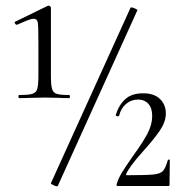

<svg xmlns="http://www.w3.org/2000/svg" viewBox="-20 -654 650 675"><path d="M47 -320Q80 -320 93.5 -324Q107 -328 111 -341.5Q115 -355 115 -389V-508Q115 -560 113 -574Q111 -588 98 -588Q90 -588 75 -582Q60 -576 40 -567H39Q35 -567 32.5 -572Q30 -577 34 -578L149 -634H151Q154 -634 156.5 -631.5Q159 -629 159 -627V-389Q159 -355 163 -341.5Q167 -328 179.5 -324Q192 -320 223 -320Q226 -320 226 -314.5Q226 -309 223 -309Q201 -309 188 -310L138 -311L85 -310Q71 -309 47 -309Q45 -309 45 -314.5Q45 -320 47 -320ZM181 1Q176 1 167 -3.5Q158 -8 159 -10L439 -627Q439 -628 441 -628Q446 -628 455 -624Q464 -620 463 -618L183 0Q183 1 181 1ZM447 -105Q480 -150 497.5 -182.5Q515 -215 515 -247Q515 -274 501.5 -289Q488 -304 465 -304Q441 -304 423 -288.5Q405 -273 399 -248Q399 -245 395 -245Q392 -245 389 -246.5Q386 -248 387 -250Q398 -285 420.5 -305.5Q443 -326 483 -326Q522 -326 542.5 -306Q563 -286 563 -255Q563 -226 542 -195Q521 -164 482 -121Q433 -66 423 -41Q423 -38 426 -38Q494 -38 519 -40.5Q544 -43 553 -53Q562 -63 570 -91Q570 -93 573.5 -93Q577 -93 577 -91L576 -5Q576 0 572 0H393Q389 0 390 -6Q396 -27 409 -48Q422 -69 447 -105Z"/></svg>

Font: Cormorant
Style: Regular
Weight: 400
Designer: Christian Thalmann (Catharsis Fonts)
Foundry: Catharsis Fonts
Version: Version 4.000